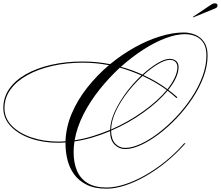

<svg xmlns="http://www.w3.org/2000/svg" viewBox="-180 -994 1332 1158"><path d="M463 144Q391 144 343.5 120.5Q296 97 267.5 58Q239 19 227 -29.5Q215 -78 215 -129Q215 -132 215 -135Q192 -133 170 -133Q80 -133 5 -159Q-70 -185 -115 -232.5Q-160 -280 -160 -343Q-160 -406 -124.5 -457.5Q-89 -509 -24 -546Q41 -583 128.5 -603Q216 -623 319 -623Q361 -623 402.5 -619Q444 -615 484 -607Q555 -665 632 -708Q709 -751 785.5 -774.5Q862 -798 928 -798Q964 -798 997 -784.5Q1030 -771 1051 -740.5Q1072 -710 1072 -659Q1072 -596 1047.5 -530Q1023 -464 981 -401Q939 -338 886.5 -282.5Q834 -227 778 -185Q722 -143 669.5 -119Q617 -95 574 -95Q538 -95 511 -122Q484 -149 484 -203Q432 -181 378 -165Q324 -149 269 -141Q264 -108 264 -76Q264 -13 284 35Q304 83 348 110Q392 137 463 137Q513 137 572 118Q631 99 692.5 64.5Q754 30 813.5 -17.5Q873 -65 923 -121L931 -130H939L931 -121Q879 -63 819 -14.5Q759 34 696.5 69.5Q634 105 574 124.5Q514 144 463 144ZM885 -402Q860 -425 831 -447Q776 -381 686.5 -316.5Q597 -252 490 -206Q491 -153 515.5 -127.5Q540 -102 574 -102Q616 -102 668.5 -126Q721 -150 776 -192Q831 -234 882.5 -288.5Q934 -343 975.5 -405.5Q1017 -468 1041 -533Q1065 -598 1065 -659Q1065 -708 1046.5 -736Q1028 -764 998.5 -776Q969 -788 935 -788Q883 -788 818 -763.5Q753 -739 684 -694.5Q615 -650 549 -591Q616 -573 679 -544Q726 -587 770 -613Q814 -639 843 -639Q868 -639 882.5 -626Q897 -613 897 -590Q897 -559 881 -524Q865 -489 835 -452Q864 -431 889 -408ZM844 -633Q817 -633 774 -608Q731 -583 685 -541Q764 -505 830 -456Q858 -492 874 -526Q890 -560 890 -590Q890 -608 878.5 -620.5Q867 -633 844 -633ZM-153 -342Q-153 -281 -108.5 -235.5Q-64 -190 10 -165Q84 -140 172 -140Q193 -140 215 -142Q218 -228 253 -310Q288 -392 346.5 -466Q405 -540 477 -601Q398 -616 319 -616Q221 -616 135.5 -596.5Q50 -577 -15 -541Q-80 -505 -116.5 -454.5Q-153 -404 -153 -342ZM543 -586Q477 -525 420 -453.5Q363 -382 323.5 -304.5Q284 -227 270 -148Q324 -156 378 -172.5Q432 -189 484 -211Q486 -266 514 -325Q542 -384 584 -439.5Q626 -495 673 -539Q610 -567 543 -586ZM680 -536Q633 -493 590 -438Q547 -383 519.5 -325Q492 -267 490 -213Q595 -259 683.5 -322.5Q772 -386 826 -451Q759 -500 680 -536ZM985 -889 983 -892 1095 -967Q1106 -974 1116 -974Q1132 -974 1132 -960Q1132 -949 1117 -943Z"/></svg>

Font: Ballet 72pt
Style: Regular
Weight: 400
Designer: Maximiliano R. Sproviero
Foundry: Omnibus-Type
Version: Version 1.100; ttfautohint (v1.8.3)